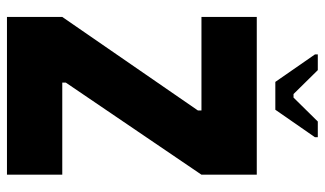

<svg xmlns="http://www.w3.org/2000/svg" viewBox="-206 -704 911 538"><g transform="rotate(90 249.0 -435.5)"><path d="M470 -545 212 -165V-155H470V0H28V-155L290 -535V-545H28V-700H470ZM210 -752 133 -863V-871H177L244 -803H254L321 -871H365V-863L288 -752Z"/></g></svg>

Font: Phudu
Style: Bold
Weight: 700
Version: Version 1.005;gftools[0.9.23]